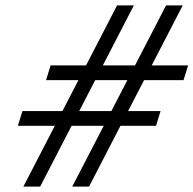

<svg xmlns="http://www.w3.org/2000/svg" viewBox="-20 -695 720 715"><path d="M478.5 -675 129.5 0H67L416 -675ZM660.5 -675 311.5 0H249L598.5 -675ZM663.5 -396.5H151.5L168.5 -451.5H680.5ZM561 -226.5H46.5L63.5 -281.5H578Z"/></svg>

Font: Newsreader 24pt ExtraBold
Style: Italic
Weight: 800
Italic angle: -17°
Designer: Hugues Gentile
Foundry: Production Type
Version: Version 1.003